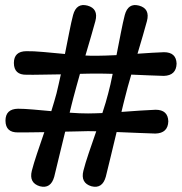

<svg xmlns="http://www.w3.org/2000/svg" viewBox="-20 -726 715 754"><path d="M325.5 -211Q307 -210.5 284 -210Q261 -209.5 236 -209Q223.5 -158.5 212 -110.5Q200.5 -62.5 193 -32Q179.5 16.5 136.5 5.5Q93 -7.5 105 -55.5Q112 -83 125.5 -123.2Q139 -163.5 154 -207Q123.5 -206.5 96.8 -206.2Q70 -206 51 -206Q2 -205 1.5 -252Q1.5 -298 50.5 -299Q74 -299 108.8 -296Q143.5 -293 181.5 -289.5Q187.5 -309 192.8 -326.8Q198 -344.5 202 -359.5Q206 -375.5 210.2 -394.5Q214.5 -413.5 219 -434Q179.5 -433.5 143.5 -432.8Q107.5 -432 84 -432.5Q35 -431.5 34.5 -478.5Q34.5 -524.5 83.5 -525Q110 -525.5 150.8 -521.8Q191.5 -518 235 -514Q244 -558.5 252 -599.5Q260 -640.5 267 -667Q280 -715.5 323.5 -704Q367.5 -692 354.5 -643Q348 -618.5 337.5 -583Q327 -547.5 315.5 -508Q340.5 -506.5 359 -507Q375.5 -507 395.5 -507.8Q415.5 -508.5 437.5 -509.5Q446.5 -555.5 454.8 -597.8Q463 -640 470 -667Q483 -715.5 526 -704Q570 -692 557 -643Q551 -620 541 -586.2Q531 -552.5 520 -515Q550.5 -517 577.8 -518.8Q605 -520.5 624 -521Q672 -521 673.5 -476Q672 -429.5 623.5 -428Q600.5 -428.5 566.5 -430Q532.5 -431.5 495.5 -433Q488 -407.5 481.5 -384Q475 -360.5 470.5 -341.5Q467.5 -329.5 464 -315.8Q460.5 -302 457 -286.5Q496 -289.5 531.8 -291.8Q567.5 -294 591 -295Q639.5 -295 641 -249.5Q639.5 -203 590.5 -201.5Q564 -202 522.8 -204Q481.5 -206 438 -207.5Q426 -157.5 414.5 -109.8Q403 -62 395.5 -32Q382 16.5 339 5.5Q295.5 -7.5 307.5 -55.5Q314.5 -83.5 328.5 -124.8Q342.5 -166 358 -210.5Q339.5 -211 325.5 -211ZM268 -341.5Q264.5 -329 261 -314.2Q257.5 -299.5 253.5 -283.5Q273.5 -282 292 -281.2Q310.5 -280.5 326 -280.5Q338 -280.5 352.2 -281Q366.5 -281.5 382 -282Q389 -303.5 395 -323.2Q401 -343 405 -359.5Q409.5 -375.5 413.8 -395Q418 -414.5 422.5 -436Q404.5 -436.5 388.2 -436.8Q372 -437 358.5 -437Q344.5 -437 328.2 -436.8Q312 -436.5 294 -436Q286.5 -409.5 279.8 -385.2Q273 -361 268 -341.5Z"/></svg>

Font: Fraunces 72pt S100 Black
Style: Regular
Weight: 900
Version: Version 1.000; ttfautohint (v1.8.3)